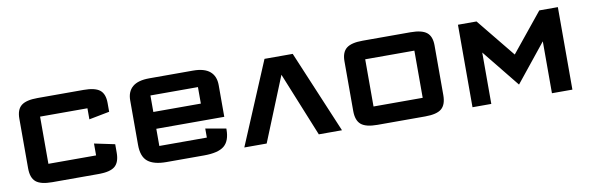

<svg xmlns="http://www.w3.org/2000/svg" viewBox="-41 -823 3523 1146"><g transform="rotate(-10 1720.0 -250.0)"><path d="M76 -102V-403Q76 -458 105.8 -481.5Q135.5 -505 204 -505H483Q552.5 -505 581.8 -481.5Q611 -458 611 -403V-350L487 -326V-393Q487 -393 487 -393Q487 -393 487 -393H200Q200 -393 200 -393Q200 -393 200 -393V-107Q200 -107 200 -107Q200 -107 200 -107H489Q489 -107 489 -107Q489 -107 489 -107V-179L613 -153V-102Q613 -44 584 -19.5Q555 5 485 5H204Q134 5 105 -19.5Q76 -44 76 -102Z M746.5 -125V-395Q746.5 -448.5 779.8 -476.8Q813 -505 881.5 -505H1146.5Q1215 -505 1248.8 -476.2Q1282.5 -447.5 1282.5 -393V-201H870.5V-97Q870.5 -97 870.5 -97Q870.5 -97 870.5 -97H1158.5Q1158.5 -97 1158.5 -97Q1158.5 -97 1158.5 -97V-152L1282.5 -130V-125Q1282.5 -55 1246 -25Q1209.5 5 1123.5 5H895.5Q820 5 783.2 -24.5Q746.5 -54 746.5 -125ZM870.5 -303H1158.5V-403Q1158.5 -403 1158.5 -403Q1158.5 -403 1158.5 -403H870.5Q870.5 -403 870.5 -403Q870.5 -403 870.5 -403Z M1368.5 0 1579 -500H1750L1960.5 0H1820L1662 -389L1504 0Z M2046.5 -102V-403Q2046.5 -457.5 2076.2 -481.2Q2106 -505 2174.5 -505H2464.5Q2533.5 -505 2563 -481.2Q2592.5 -457.5 2592.5 -403V-102Q2592.5 -44 2563.5 -19.5Q2534.5 5 2464.5 5H2174.5Q2105 5 2075.8 -19.5Q2046.5 -44 2046.5 -102ZM2170.5 -107Q2170.5 -107 2170.5 -107Q2170.5 -107 2170.5 -107H2468.5Q2468.5 -107 2468.5 -107Q2468.5 -107 2468.5 -107V-393Q2468.5 -393 2468.5 -393Q2468.5 -393 2468.5 -393H2170.5Q2170.5 -393 2170.5 -393Q2170.5 -393 2170.5 -393Z M2751.5 0V-500H2864L3054.5 -266L3244.5 -500H3357V0H3233V-314.5L3048.5 -85L2865.5 -311.5V0Z"/></g></svg>

Font: Science Gothic
Style: Regular
Weight: 400
Designer: Thomas Phinney, Vassil Kateliev, Brandon Buerkle
Foundry: Font Detective LLC
Version: Version 1.018